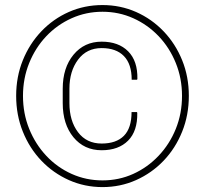

<svg xmlns="http://www.w3.org/2000/svg" viewBox="-20 -741 819 771"><path d="M391.6 10.3Q319.8 10.3 256.8 -17.8Q193.8 -45.9 146.2 -95.7Q98.6 -145.5 71.8 -212.2Q44.9 -278.8 44.9 -356Q44.9 -433.1 71.8 -499.3Q98.6 -565.4 146 -615.2Q193.4 -665 256.3 -692.9Q319.3 -720.7 391.6 -720.7Q463.4 -720.7 526.4 -692.9Q589.4 -665 637 -615.2Q684.6 -565.4 711.4 -499.3Q738.3 -433.1 738.3 -356Q738.3 -278.8 711.4 -212.2Q684.6 -145.5 637 -95.7Q589.4 -45.9 526.4 -17.8Q463.4 10.3 391.6 10.3ZM391.6 -16.6Q457.5 -16.6 515.1 -42.7Q572.8 -68.8 616.9 -115.5Q661.1 -162.1 686 -223.6Q710.9 -285.2 710.9 -356Q710.9 -426.3 686 -487.8Q661.1 -549.3 617.2 -595.5Q573.2 -641.6 515.4 -667.7Q457.5 -693.8 391.6 -693.8Q325.7 -693.8 267.6 -667.7Q209.5 -641.6 165.8 -595.5Q122.1 -549.3 97.2 -487.8Q72.3 -426.3 72.3 -356Q72.3 -285.2 97.2 -223.6Q122.1 -162.1 165.8 -115.5Q209.5 -68.8 267.6 -42.7Q325.7 -16.6 391.6 -16.6ZM388.2 -137.7Q317.9 -137.7 274.9 -189.9Q231.9 -242.2 231.9 -326.7V-384.8Q231.9 -468.8 275.1 -521.2Q318.4 -573.7 388.2 -573.7Q456.1 -573.7 494.6 -534.9Q533.2 -496.1 531.7 -423.8L530.3 -420.9H508.8Q508.8 -483.9 477.5 -515.9Q446.3 -547.9 388.2 -547.9Q328.1 -547.9 293.5 -501.5Q258.8 -455.1 258.8 -385.3V-326.7Q258.8 -255.9 293.2 -210.2Q327.6 -164.6 388.2 -164.6Q446.8 -164.6 477.5 -195.6Q508.3 -226.6 508.3 -291H529.8L531.2 -288.1Q532.7 -214.8 494.4 -176.3Q456.1 -137.7 388.2 -137.7Z"/></svg>

Font: Roboto Slab LO Thin
Style: Regular
Weight: 250
Designer: Google
Version: Version 2.00;September 28, 2018;FontCreator 11.5.0.2427 64-b